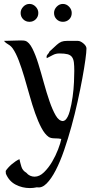

<svg xmlns="http://www.w3.org/2000/svg" viewBox="-20 -700 470 977"><path d="M0 -492Q19 -492 37 -493Q55 -494 74 -494Q81 -494 92 -494Q103 -494 109 -492Q128 -486 144.5 -453.5Q161 -421 175 -375.5Q189 -330 203 -279Q217 -228 232 -184.5Q247 -141 263.5 -112.5Q280 -84 301 -84L311 -88Q326 -101 335 -134.5Q344 -168 349.5 -207Q355 -246 356.5 -282.5Q358 -319 358 -339Q358 -365 356 -382Q354 -399 346.5 -409.5Q339 -420 324 -424Q309 -428 282 -428Q264 -428 249 -420Q234 -412 218 -404L217 -410Q217 -418 223 -424Q229 -430 232 -438Q257 -461 269 -472Q281 -483 292.5 -487.5Q304 -492 321.5 -492Q339 -492 376 -492Q389 -492 404.5 -479Q420 -466 420 -453Q420 -436 414.5 -396Q409 -356 399 -301.5Q389 -247 375 -183.5Q361 -120 343.5 -56.5Q326 7 306 65Q286 123 263.5 166.5Q241 210 217 234Q193 258 168 253Q159 255 150 256Q141 257 132 257Q93 257 59.5 239.5Q26 222 10 184L9 170Q13 163 21.5 153.5Q30 144 40 135.5Q50 127 60.5 120Q71 113 79 110Q83 129 89 148.5Q95 168 114 179Q122 189 133 194Q144 199 156 199Q181 199 204 176.5Q227 154 245 123.5Q263 93 275.5 60.5Q288 28 292 7Q279 4 259 4Q239 4 228 -3Q208 -17 191 -49Q174 -81 159 -123.5Q144 -166 130.5 -214.5Q117 -263 103.5 -308.5Q90 -354 75.5 -392Q61 -430 45 -453Q35 -467 22 -474Q9 -481 0 -492ZM300 -680Q318 -680 331.5 -666Q345 -652 345 -634Q345 -614 332 -601.5Q319 -589 300 -589Q281 -589 268 -602Q255 -615 255 -634Q255 -652 268.5 -666Q282 -680 300 -680ZM130 -680Q148 -680 161.5 -666Q175 -652 175 -634Q175 -615 162 -602Q149 -589 130 -589Q111 -589 98 -602Q85 -615 85 -634Q85 -652 98.5 -666Q112 -680 130 -680Z"/></svg>

Font: Augsburger Schrift CAT
Style: Regular
Weight: 400
Designer: Peter Wiegel nach Roos&Junge Offenbach
Foundry: CAT-Fonts, Peter Wiegel
Version: Version 1.000